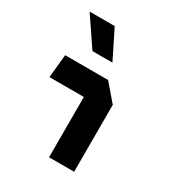

<svg xmlns="http://www.w3.org/2000/svg" viewBox="-191 -949 1003 1077"><g transform="rotate(30 310.0 -411.0)"><path d="M286.5 0H449V-433.5L356.5 -541H78.5L63.5 -390.5H286.5ZM75 -821.5 199.5 -637.5H329L237.5 -821.5Z"/></g></svg>

Font: Monaspace Krypton ExtraBold
Style: Regular
Weight: 800
Designer: Riley Cran & the Lettermatic Team
Foundry: Lettermatic
Version: Version 1.101 (Monaspace Krypton)